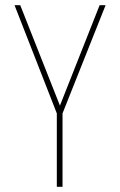

<svg xmlns="http://www.w3.org/2000/svg" viewBox="-20 -720 462 740"><path d="M199 0V-283L36 -700H58L211 -313L364 -700H387L221 -283V0Z"/></svg>

Font: Bebas Neue Light
Style: Regular
Weight: 300
Designer: Ryoichi Tsunekawa
Foundry: Ryoichi Tsunekawa
Version: Version 1.003;PS 001.003;hotconv 1.0.70;makeotf.lib2.5.58329